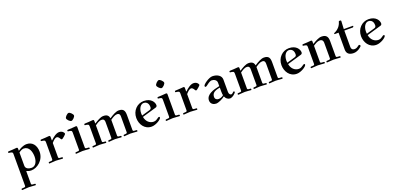

<svg xmlns="http://www.w3.org/2000/svg" viewBox="16 -1978 7223 3505"><g transform="rotate(-20 3627.5 -225.5)"><path d="M21 278C21 288 26 292 32 292C45 292 72 290 92 288C115 286 140 284 159 284C178 284 203 286 226 288C246 290 273 292 286 292C292 292 296 288 296 278C296 269 292 263 282 263L240 260C227 259 215 255 215 236V-5L219 -9C244 3 273 12 309 12C422 12 566 -94 566 -259C566 -387 496 -470 388 -470C317 -470 255 -431 218 -405L215 -407V-440C215 -454 214 -468 193 -468C177 -468 150 -465 118 -462C93 -460 52 -458 38 -458C25 -458 21 -454 21 -442C21 -429 27 -429 38 -428C52 -427 73 -424 85 -418C97 -412 103 -404 103 -383V236C103 255 90 259 77 260L35 263C25 263 21 269 21 278ZM215 -112V-369C242 -392 282 -412 311 -412C416 -412 449 -298 449 -205C449 -110 406 -31 330 -31C281 -31 215 -51 215 -112Z M653 -8C653 2 657 6 663 6C676 6 703 4 723 2C746 0 771 -2 790 -2C809 -2 834 0 857 2C877 4 904 6 917 6C923 6 927 2 927 -8C927 -17 924 -23 914 -23L872 -26C859 -27 846 -31 846 -50V-325C880 -366 918 -399 946 -399C971 -399 987 -378 1001 -355C1010 -340 1015 -332 1026 -332C1035 -332 1058 -349 1079 -368C1098 -385 1114 -401 1114 -409C1114 -427 1084 -473 1021 -473C964 -473 901 -424 850 -374L846 -377V-440C846 -454 845 -468 824 -468C808 -468 781 -465 749 -462C724 -460 683 -458 669 -458C656 -458 653 -454 653 -442C653 -429 659 -429 670 -428C684 -427 705 -424 717 -418C729 -412 734 -404 734 -383V-50C734 -31 722 -27 709 -26L667 -23C657 -23 653 -17 653 -8Z M1226 -665C1226 -638 1277 -587 1304 -587C1331 -587 1382 -638 1382 -665C1382 -692 1331 -743 1304 -743C1277 -743 1226 -692 1226 -665ZM1172 -8C1172 2 1176 6 1182 6C1195 6 1222 4 1242 2C1265 0 1290 -2 1309 -2C1328 -2 1353 0 1376 2C1396 4 1423 6 1436 6C1442 6 1447 2 1447 -8C1447 -17 1443 -23 1433 -23L1391 -26C1378 -27 1366 -31 1366 -50V-440C1366 -454 1365 -468 1344 -468C1328 -468 1300 -465 1268 -462C1243 -460 1202 -458 1188 -458C1175 -458 1172 -454 1172 -442C1172 -429 1178 -429 1189 -428C1203 -427 1224 -424 1236 -418C1248 -412 1253 -404 1253 -383V-50C1253 -31 1241 -27 1228 -26L1186 -23C1176 -23 1172 -17 1172 -8Z M1502 -8C1502 2 1507 6 1513 6C1526 6 1553 4 1573 2C1596 0 1620 -2 1639 -2C1658 -2 1683 0 1706 2C1726 4 1748 6 1758 6C1764 6 1768 2 1768 -8C1768 -17 1765 -23 1755 -23L1721 -26C1708 -27 1696 -31 1696 -50V-358C1732 -384 1780 -418 1826 -418C1878 -418 1882 -380 1882 -353V-50C1882 -31 1870 -27 1857 -26L1823 -23C1813 -23 1809 -17 1809 -8C1809 2 1814 6 1820 6C1830 6 1851 4 1871 2C1894 0 1919 -2 1938 -2C1957 -2 1982 0 2005 2C2025 4 2047 6 2057 6C2063 6 2067 2 2067 -8C2067 -17 2064 -23 2054 -23L2020 -26C2007 -27 1994 -31 1994 -50V-357C2034 -385 2083 -418 2125 -418C2177 -418 2181 -380 2181 -353V-50C2181 -31 2169 -27 2156 -26L2122 -23C2112 -23 2108 -17 2108 -8C2108 2 2112 6 2118 6C2128 6 2150 4 2170 2C2193 0 2218 -2 2237 -2C2256 -2 2281 0 2304 2C2324 4 2351 6 2364 6C2370 6 2374 2 2374 -8C2374 -17 2371 -23 2361 -23L2319 -26C2306 -27 2293 -31 2293 -50V-340C2293 -422 2273 -473 2178 -473C2126 -473 2051 -431 1993 -391L1990 -392C1981 -442 1952 -473 1880 -473C1823 -473 1756 -430 1699 -394L1696 -397V-440C1696 -454 1695 -468 1674 -468C1658 -468 1630 -465 1598 -462C1573 -460 1532 -458 1518 -458C1505 -458 1502 -454 1502 -442C1502 -429 1508 -429 1519 -428C1533 -427 1554 -424 1566 -418C1578 -412 1583 -404 1583 -383V-50C1583 -31 1571 -27 1558 -26L1516 -23C1506 -23 1502 -17 1502 -8Z M2434 -232C2434 -111 2508 12 2647 12C2732 12 2844 -61 2844 -95C2844 -103 2839 -110 2829 -110C2818 -110 2810 -104 2793 -91C2777 -79 2750 -60 2713 -60C2635 -60 2571 -117 2555 -209L2829 -289C2848 -294 2860 -306 2860 -328C2860 -383 2809 -478 2666 -478C2538 -478 2434 -373 2434 -232ZM2547 -277C2547 -385 2600 -444 2652 -444C2724 -444 2746 -384 2746 -336C2746 -304 2733 -291 2708 -284L2550 -238C2548 -251 2547 -265 2547 -277Z M2978 -665C2978 -638 3029 -587 3056 -587C3083 -587 3134 -638 3134 -665C3134 -692 3083 -743 3056 -743C3029 -743 2978 -692 2978 -665ZM2924 -8C2924 2 2928 6 2934 6C2947 6 2974 4 2994 2C3017 0 3042 -2 3061 -2C3080 -2 3105 0 3128 2C3148 4 3175 6 3188 6C3194 6 3199 2 3199 -8C3199 -17 3195 -23 3185 -23L3143 -26C3130 -27 3118 -31 3118 -50V-440C3118 -454 3117 -468 3096 -468C3080 -468 3052 -465 3020 -462C2995 -460 2954 -458 2940 -458C2927 -458 2924 -454 2924 -442C2924 -429 2930 -429 2941 -428C2955 -427 2976 -424 2988 -418C3000 -412 3005 -404 3005 -383V-50C3005 -31 2993 -27 2980 -26L2938 -23C2928 -23 2924 -17 2924 -8Z M3263 -8C3263 2 3267 6 3273 6C3286 6 3313 4 3333 2C3356 0 3381 -2 3400 -2C3419 -2 3444 0 3467 2C3487 4 3514 6 3527 6C3533 6 3537 2 3537 -8C3537 -17 3534 -23 3524 -23L3482 -26C3469 -27 3456 -31 3456 -50V-325C3490 -366 3528 -399 3556 -399C3581 -399 3597 -378 3611 -355C3620 -340 3625 -332 3636 -332C3645 -332 3668 -349 3689 -368C3708 -385 3724 -401 3724 -409C3724 -427 3694 -473 3631 -473C3574 -473 3511 -424 3460 -374L3456 -377V-440C3456 -454 3455 -468 3434 -468C3418 -468 3391 -465 3359 -462C3334 -460 3293 -458 3279 -458C3266 -458 3263 -454 3263 -442C3263 -429 3269 -429 3280 -428C3294 -427 3315 -424 3327 -418C3339 -412 3344 -404 3344 -383V-50C3344 -31 3332 -27 3319 -26L3277 -23C3267 -23 3263 -17 3263 -8Z M3790 -79C3790 -6 3852 20 3896 20C3942 20 4025 -19 4069 -55H4072C4086 -13 4127 18 4166 18C4218 18 4286 -47 4286 -63C4286 -74 4278 -81 4272 -81C4265 -81 4256 -73 4248 -64C4237 -52 4226 -44 4214 -44C4190 -44 4169 -70 4169 -107V-348C4169 -429 4088 -474 3997 -474C3931 -474 3804 -386 3804 -353C3804 -342 3810 -334 3821 -334C3835 -334 3860 -355 3873 -365C3903 -389 3939 -408 3960 -408C3999 -408 4057 -385 4057 -328V-261C3987 -246 3931 -234 3874 -202C3837 -181 3790 -143 3790 -79ZM3899 -108C3899 -137 3910 -174 3944 -195C3978 -216 4017 -226 4057 -234V-155C4057 -123 4060 -101 4064 -82C4033 -55 3999 -44 3965 -44C3932 -44 3899 -64 3899 -108Z M4322 -8C4322 2 4327 6 4333 6C4346 6 4373 4 4393 2C4416 0 4440 -2 4459 -2C4478 -2 4503 0 4526 2C4546 4 4568 6 4578 6C4584 6 4588 2 4588 -8C4588 -17 4585 -23 4575 -23L4541 -26C4528 -27 4516 -31 4516 -50V-358C4552 -384 4600 -418 4646 -418C4698 -418 4702 -380 4702 -353V-50C4702 -31 4690 -27 4677 -26L4643 -23C4633 -23 4629 -17 4629 -8C4629 2 4634 6 4640 6C4650 6 4671 4 4691 2C4714 0 4739 -2 4758 -2C4777 -2 4802 0 4825 2C4845 4 4867 6 4877 6C4883 6 4887 2 4887 -8C4887 -17 4884 -23 4874 -23L4840 -26C4827 -27 4814 -31 4814 -50V-357C4854 -385 4903 -418 4945 -418C4997 -418 5001 -380 5001 -353V-50C5001 -31 4989 -27 4976 -26L4942 -23C4932 -23 4928 -17 4928 -8C4928 2 4932 6 4938 6C4948 6 4970 4 4990 2C5013 0 5038 -2 5057 -2C5076 -2 5101 0 5124 2C5144 4 5171 6 5184 6C5190 6 5194 2 5194 -8C5194 -17 5191 -23 5181 -23L5139 -26C5126 -27 5113 -31 5113 -50V-340C5113 -422 5093 -473 4998 -473C4946 -473 4871 -431 4813 -391L4810 -392C4801 -442 4772 -473 4700 -473C4643 -473 4576 -430 4519 -394L4516 -397V-440C4516 -454 4515 -468 4494 -468C4478 -468 4450 -465 4418 -462C4393 -460 4352 -458 4338 -458C4325 -458 4322 -454 4322 -442C4322 -429 4328 -429 4339 -428C4353 -427 4374 -424 4386 -418C4398 -412 4403 -404 4403 -383V-50C4403 -31 4391 -27 4378 -26L4336 -23C4326 -23 4322 -17 4322 -8Z M5254 -232C5254 -111 5328 12 5467 12C5552 12 5664 -61 5664 -95C5664 -103 5659 -110 5649 -110C5638 -110 5630 -104 5613 -91C5597 -79 5570 -60 5533 -60C5455 -60 5391 -117 5375 -209L5649 -289C5668 -294 5680 -306 5680 -328C5680 -383 5629 -478 5486 -478C5358 -478 5254 -373 5254 -232ZM5367 -277C5367 -385 5420 -444 5472 -444C5544 -444 5566 -384 5566 -336C5566 -304 5553 -291 5528 -284L5370 -238C5368 -251 5367 -265 5367 -277Z M5740 -8C5740 2 5745 6 5751 6C5764 6 5791 4 5811 2C5834 0 5858 -2 5877 -2C5896 -2 5921 0 5944 2C5964 4 5991 6 6004 6C6010 6 6015 2 6015 -8C6015 -17 6011 -23 6001 -23L5959 -26C5946 -27 5934 -31 5934 -50V-362C5971 -387 6018 -418 6064 -418C6116 -418 6128 -380 6128 -353V-50C6128 -31 6116 -27 6103 -26L6061 -23C6051 -23 6047 -17 6047 -8C6047 2 6051 6 6057 6C6070 6 6097 4 6117 2C6140 0 6165 -2 6184 -2C6203 -2 6228 0 6251 2C6271 4 6298 6 6311 6C6317 6 6321 2 6321 -8C6321 -17 6318 -23 6308 -23L6266 -26C6253 -27 6240 -31 6240 -50V-340C6240 -422 6213 -473 6118 -473C6061 -473 5994 -433 5937 -398L5934 -401V-440C5934 -454 5933 -468 5912 -468C5896 -468 5868 -465 5836 -462C5811 -460 5770 -458 5756 -458C5743 -458 5740 -454 5740 -442C5740 -429 5746 -429 5757 -428C5771 -427 5792 -424 5804 -418C5816 -412 5821 -404 5821 -383V-50C5821 -31 5809 -27 5796 -26L5754 -23C5744 -23 5740 -17 5740 -8Z M6356 -439C6356 -435 6359 -433 6363 -433H6437V-104C6437 -29 6482 12 6573 12C6652 12 6734 -56 6734 -75C6734 -80 6719 -96 6711 -96C6705 -96 6699 -90 6691 -84C6675 -71 6645 -51 6615 -51C6560 -51 6549 -85 6549 -116V-433H6712C6723 -433 6731 -448 6731 -455C6731 -459 6727 -462 6723 -462H6549C6549 -489 6553 -554 6555 -581C6556 -600 6557 -606 6557 -614C6557 -629 6547 -632 6536 -632C6523 -632 6513 -631 6510 -620C6501 -584 6481 -548 6462 -526C6435 -495 6405 -472 6372 -459C6361 -455 6356 -452 6356 -439Z M6800 -232C6800 -111 6874 12 7013 12C7098 12 7210 -61 7210 -95C7210 -103 7205 -110 7195 -110C7184 -110 7176 -104 7159 -91C7143 -79 7116 -60 7079 -60C7001 -60 6937 -117 6921 -209L7195 -289C7214 -294 7226 -306 7226 -328C7226 -383 7175 -478 7032 -478C6904 -478 6800 -373 6800 -232ZM6913 -277C6913 -385 6966 -444 7018 -444C7090 -444 7112 -384 7112 -336C7112 -304 7099 -291 7074 -284L6916 -238C6914 -251 6913 -265 6913 -277Z"/></g></svg>

Font: Monomakh Unicode
Style: Regular
Weight: 400
Version: Version 1.2